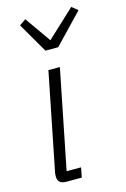

<svg xmlns="http://www.w3.org/2000/svg" viewBox="-117 -818 574 874"><g transform="rotate(-15 169.5 -381.5)"><path d="M83 0Q43 0 43 -36Q43 -42 44 -50.5Q45 -59 47 -66L136 -512H190L97 -46H165L156 0ZM146 -601 64 -742 94 -763 180 -641 311 -763 339 -740 206 -601Z"/></g></svg>

Font: IBM Plex Sans Cond Light
Style: Italic
Weight: 300
Width: 3
Italic angle: -11°
Designer: Mike Abbink, Paul van der Laan, Pieter van Rosmalen
Foundry: Bold Monday
Version: Version 1.3